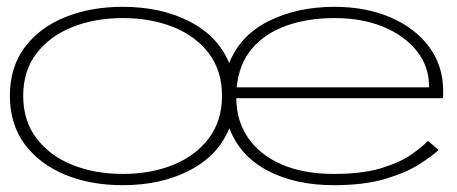

<svg xmlns="http://www.w3.org/2000/svg" viewBox="-20 -532 1340 563"><path d="M340 11Q245 11 170.2 -20Q95.5 -51 52.2 -109.5Q9 -168 9 -251Q9 -334.5 52.2 -392.8Q95.5 -451 170.5 -481.5Q245.5 -512 340 -512Q452 -512 535.5 -469.2Q619 -426.5 652 -347Q684 -428 767.5 -470Q851 -512 961 -512Q1052.5 -512 1124.5 -481.2Q1196.5 -450.5 1238 -395Q1279.5 -339.5 1279.5 -264.5Q1279.5 -261 1279.5 -254.5Q1279.5 -248 1279 -244H673Q673 -178.5 707 -128.5Q741 -78.5 805 -50.2Q869 -22 959 -22Q1043 -22 1098.2 -39Q1153.5 -56 1186 -78.8Q1218.5 -101.5 1235 -119L1266 -92Q1246 -73.5 1207.5 -49.2Q1169 -25 1108 -7Q1047 11 959 11Q845.5 11 764.5 -31.8Q683.5 -74.5 652.5 -156Q620 -76 536.2 -32.5Q452.5 11 340 11ZM340 -22Q423 -22 488.8 -49Q554.5 -76 592.8 -127.2Q631 -178.5 631 -251Q631 -324 592.8 -375Q554.5 -426 488.5 -452.5Q422.5 -479 340 -479Q258 -479 191.8 -452.5Q125.5 -426 86.8 -375Q48 -324 48 -251Q48 -178 86.8 -126.8Q125.5 -75.5 191.5 -48.8Q257.5 -22 340 -22ZM674 -276H1238V-280Q1238 -337 1202.5 -382Q1167 -427 1104.8 -453Q1042.5 -479 961 -479Q882 -479 819.2 -456.5Q756.5 -434 718.5 -389Q680.5 -344 674 -276Z"/></svg>

Font: Trispace Expanded Thin
Style: Regular
Weight: 100
Width: 7
Designer: Tyler Finck
Foundry: Etcetera Type Company
Version: Version 1.210; ttfautohint (v1.8.3)